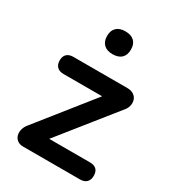

<svg xmlns="http://www.w3.org/2000/svg" viewBox="-175 -816 824 913"><g transform="rotate(30 237.0 -359.0)"><path d="M95 0Q76 0 63.5 -9.5Q51 -19 47 -34Q43 -49 47.5 -66.5Q52 -84 66 -100L325 -425V-395H89Q66 -395 53.5 -407.5Q41 -420 41 -442Q41 -465 53.5 -477Q66 -489 89 -489H385Q407 -489 421 -479.5Q435 -470 439.5 -455Q444 -440 440 -423Q436 -406 422 -391L158 -61V-94H408Q456 -94 456 -47Q456 -25 443.5 -12.5Q431 0 408 0ZM243 -593Q212 -593 195 -609.5Q178 -626 178 -656Q178 -686 195 -702Q212 -718 243 -718Q275 -718 292 -702Q309 -686 309 -656Q309 -625 292 -609Q275 -593 243 -593Z"/></g></svg>

Font: Nunito ExtraLight
Style: Bold
Weight: 700
Version: Version 3.602